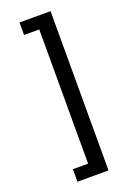

<svg xmlns="http://www.w3.org/2000/svg" viewBox="-164 -789 669 984"><g transform="rotate(-20 170.5 -296.5)"><path d="M79.1 -663.1V-731.4H248.5V137.2H79.1V68.8H162.1V-663.1Z"/></g></svg>

Font: Yantramanav
Style: Regular
Weight: 400
Version: Version 1.001;PS 1.0;hotconv 1.0.72;makeotf.lib2.5.5900; ttf